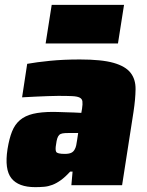

<svg xmlns="http://www.w3.org/2000/svg" viewBox="-20 -763 607 791"><path d="M0 0ZM125 8Q56 8 27 -28.5Q-2 -65 11 -149Q18 -192 29.5 -221Q41 -250 62 -268Q83 -286 116 -294Q149 -302 200 -302Q208 -302 221.5 -301.5Q235 -301 251.5 -300.5Q268 -300 284.5 -299.5Q301 -299 315 -298L318 -315Q321 -335 319.5 -345.5Q318 -356 308 -361Q298 -366 277 -367Q256 -368 220 -368Q202 -368 177 -367Q152 -366 129 -365Q106 -364 89.5 -363Q73 -362 71 -362L92 -500Q131 -507 186 -512.5Q241 -518 309 -518Q399 -518 448 -504Q497 -490 518 -463Q539 -436 538.5 -395.5Q538 -355 530 -302L483 0H274L279 -56H269Q249 -34 231 -21Q213 -8 196 -1.5Q179 5 161.5 6.5Q144 8 125 8ZM247 -129Q264 -129 273.5 -133.5Q283 -138 288 -148Q292 -155 294 -164.5Q296 -174 298 -188L302 -215H262Q247 -215 238 -213.5Q229 -212 224 -207Q219 -202 216 -193Q213 -184 211 -168Q207 -146 211.5 -137.5Q216 -129 247 -129ZM168 -584ZM168 -584 193 -743H491L466 -584Z"/></svg>

Font: Azeri Sans Black
Style: Italic
Weight: 900
Designer: Hector Gatti & Omnibus-Type (original fonts) / Cristiano Sobral (main changes and remastering)
Foundry: Omnibus-Type
Version: Version 0.07;August 21, 2020;FontCreator 13.0.0.2681 64-bit;